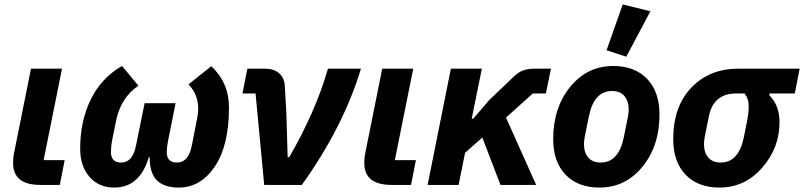

<svg xmlns="http://www.w3.org/2000/svg" viewBox="-20 -835 3631 867"><path d="M272 -112 250 0H162Q39 0 39 -99Q39 -122 43 -142L120 -525H260L177 -112Z M773 -369 739 -200Q733 -169 733 -148Q733 -101 779 -101Q831 -101 846 -177L868 -289Q875 -321 875 -343Q875 -410 831 -454L934 -536Q1014 -462 1014 -349Q1014 -178 950 -83Q886 12 787 12Q722 12 689 -20Q656 -52 656 -125H652Q611 12 496 12Q426 12 384 -36.5Q342 -85 342 -164Q342 -288 390 -386Q438 -484 531 -537L605 -448Q525 -394 504 -289L486 -200Q481 -173 481 -148Q481 -101 527 -101Q579 -101 594 -177L633 -369Z M1343 0H1173L1134 -413H1075L1097 -525H1176Q1216 -525 1240 -504.5Q1264 -484 1266 -448L1273 -327L1279 -125H1286Q1406 -333 1461 -525H1610Q1530 -261 1343 0Z M1858 -112 1836 0H1748Q1625 0 1625 -99Q1625 -122 1629 -142L1706 -525H1846L1763 -112Z M2240 0 2158 -214 2080 -145 2051 0H1911L2016 -525H2156L2110 -299H2117L2188 -382L2300 -489Q2322 -510 2343.5 -517.5Q2365 -525 2398 -525H2468L2445 -413H2386L2265 -304L2401 0Z M2917 -784 2808 -579 2719 -608 2792 -815ZM2687 12Q2590 12 2534 -46Q2478 -104 2478 -207Q2478 -349 2555 -443Q2632 -537 2749 -537Q2846 -537 2902 -479Q2958 -421 2958 -318Q2958 -176 2881 -82Q2804 12 2687 12ZM2692 -101Q2774 -101 2797 -216L2816 -310Q2819 -328 2819 -341Q2819 -379 2799.5 -401.5Q2780 -424 2744 -424Q2662 -424 2639 -309L2620 -215Q2617 -197 2617 -184Q2617 -146 2636.5 -123.5Q2656 -101 2692 -101Z M3569 -413H3455L3454 -405Q3500 -359 3500 -283Q3500 -167 3421.5 -77.5Q3343 12 3229 12Q3132 12 3076 -46Q3020 -104 3020 -207Q3020 -354 3102 -439.5Q3184 -525 3315 -525H3591ZM3342 -413H3304Q3202 -413 3181 -310L3162 -215Q3159 -197 3159 -184Q3159 -146 3178.5 -123.5Q3198 -101 3234 -101Q3316 -101 3339 -216L3355 -296Q3361 -329 3361 -356Q3361 -389 3342 -413Z"/></svg>

Font: Aneliza
Style: Bold Italic
Weight: 700
Italic angle: -11.31°
Designer: Mike Abbink, Paul van der Laan, Pieter van Rosmalen
Foundry: Bold Monday
Version: Version 3.0